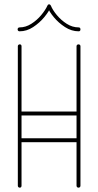

<svg xmlns="http://www.w3.org/2000/svg" viewBox="-20 -863 451 883"><path d="M62 -651Q62 -654 64.5 -656.5Q67 -659 71 -659Q75 -659 77 -656.5Q79 -654 79 -651V-9Q79 -5 77 -2.5Q75 0 71 0Q67 0 64.5 -2.5Q62 -5 62 -9ZM332 -651Q332 -654 334.5 -656.5Q337 -659 341 -659Q345 -659 347.5 -656.5Q350 -654 350 -651V-9Q350 -5 347.5 -2.5Q345 0 341 0Q337 0 334.5 -2.5Q332 -5 332 -9ZM341 -350Q345 -350 347.5 -347.5Q350 -345 350 -341Q350 -337 347.5 -334.5Q345 -332 341 -332H71Q67 -332 64.5 -334.5Q62 -337 62 -341Q62 -345 64.5 -347.5Q67 -350 71 -350ZM341 -227Q345 -227 347.5 -224.5Q350 -222 350 -218Q350 -214 347.5 -211.5Q345 -209 341 -209H71Q67 -209 64.5 -211.5Q62 -214 62 -218Q62 -222 64.5 -224.5Q67 -227 71 -227ZM198 -837Q199 -839 200.5 -841Q202 -843 206 -843Q209 -843 211 -841Q213 -839 214 -837Q222 -817 241.5 -793.5Q261 -770 287 -753.5Q313 -737 342 -737Q346 -737 348 -734.5Q350 -732 350 -728Q350 -724 348 -721.5Q346 -719 342 -719Q309 -719 279 -738.5Q249 -758 227.5 -784Q206 -810 199 -830H213Q205 -810 183.5 -784Q162 -758 132.5 -738.5Q103 -719 70 -719Q66 -719 63.5 -721.5Q61 -724 61 -728Q61 -732 63.5 -734.5Q66 -737 70 -737Q98 -737 124 -753.5Q150 -770 169.5 -793.5Q189 -817 198 -837Z"/></svg>

Font: Libertine-Super Thin
Style: Regular
Weight: 100
Designer: Bastien Sozeau
Foundry: NBR — Bastien Sozeau
Version: Version 2.003;gftools[0.9.33]